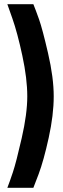

<svg xmlns="http://www.w3.org/2000/svg" viewBox="-20 -770 300 915"><path d="M15 -750H139Q150 -723 166 -678Q182 -633 209 -516.5Q236 -400 236 -311Q236 -222 212 -113Q188 -4 164 60L139 125H15Q26 97 41.5 50.5Q57 4 83.5 -112Q110 -228 110 -311Q110 -395 86.5 -504.5Q63 -614 39 -682Z"/></svg>

Font: TypoPRO Titillium Text
Style: 800 wt
Weight: 800
Designer: Accademia di Belle Arti di Urbino and others
Foundry: Accademia di Belle Arti di Urbino and others.
Version: Version 25.000